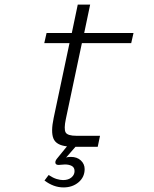

<svg xmlns="http://www.w3.org/2000/svg" viewBox="-20 -640 672 837"><path d="M257 177Q235 177 214.5 169.5Q194 162 174 147L192 123Q212 136 227.5 140.5Q243 145 255 145Q278 145 291.5 133.5Q305 122 305 106Q305 90 293 83.5Q281 77 263 77Q257 77 249 78Q241 79 236 79Q223 79 221.5 70.5Q220 62 228 52L272 -2Q225 -7 213 -36Q201 -65 214 -126L283 -452H173L183 -496H293L319 -620H373L347 -496H562L552 -452H337L267 -121Q258 -78 266 -63Q274 -48 314 -48H416L406 0H309L268 47Q273 45 278.5 44.5Q284 44 289 44Q316 44 332.5 59.5Q349 75 349 97Q349 132 322.5 154.5Q296 177 257 177Z"/></svg>

Font: Atkinson Hyperlegible Mono ExtraLight
Style: Italic
Weight: 200
Italic angle: -12°
Monospace: yes
Designer: Elliott Scott, Megan Eiswerth, Linus Boman, Theodore Petrosky, Letters from Sweden
Foundry: Applied Design Works, Letters from Sweden
Version: Version 2.001